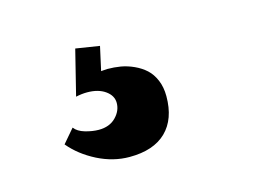

<svg xmlns="http://www.w3.org/2000/svg" viewBox="-50 -92 549 411"><g transform="rotate(-15 225.0 113.0)"><path d="M65.9 178.2 91.8 147.9Q99.1 157.7 115.2 162.4Q131.3 167 145 167Q168.9 167 182.9 152.8Q196.8 138.7 196.8 121.1Q196.8 105 181.4 94Q166 83 141.1 83Q129.4 83 116.2 85.9L141.1 -14.2L193.8 -5.9L182.1 46.9Q184.1 46.9 188.7 46.4Q193.4 45.9 195.8 45.9Q210.9 45.9 225.3 48.3Q239.7 50.8 254.2 57.4Q268.6 64 279.3 73.7Q290 83.5 296.6 99.1Q303.2 114.7 303.2 134.8Q303.2 185.5 275.1 212.9Q247.1 240.2 193.8 240.2Q157.7 240.2 123 222.7Q88.4 205.1 65.9 178.2Z"/></g></svg>

Font: Zantroke
Style: Regular
Weight: 500
Foundry: gluk
Version: Version 0.36